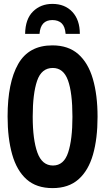

<svg xmlns="http://www.w3.org/2000/svg" viewBox="-20 -958 540 986"><path d="M250 8Q167 8 116.5 -37Q66 -82 42.5 -165Q19 -248 19 -360Q19 -534 73.5 -629.5Q128 -725 249 -725Q331 -725 382 -680Q433 -635 457 -552.5Q481 -470 481 -358Q481 -246 457.5 -164Q434 -82 383 -37Q332 8 250 8ZM252 -108Q308 -108 330 -175Q352 -242 352 -358Q352 -482 329 -545.5Q306 -609 251 -609Q193 -609 170.5 -543Q148 -477 148 -359Q148 -241 172 -174.5Q196 -108 252 -108ZM249 -938Q313 -938 351.5 -897Q390 -856 390 -784H317Q314 -822 296.5 -838.5Q279 -855 249 -855Q188 -855 183 -784H109Q110 -860 149.5 -899Q189 -938 249 -938Z"/></svg>

Font: Noto Sans Mono ExtraCondensed
Style: Bold
Weight: 700
Width: 2
Designer: Monotype Design Team
Foundry: Monotype Imaging Inc.
Version: Version 2.014